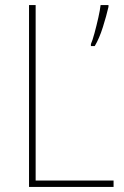

<svg xmlns="http://www.w3.org/2000/svg" viewBox="-20 -827 486 754"><path d="M94 -93V-807H120V-118H426V-93ZM406 -800Q398 -765 384 -720.5Q370 -676 352 -646H337V-654Q343 -667 351 -696.5Q359 -726 366 -757Q373 -788 375 -807H406Z"/></svg>

Font: Noto Sans Kannada UI SemiCondensed Thin
Style: Regular
Weight: 100
Width: 4
Designer: Jelle Bosma - Monotype Design Team
Foundry: Monotype Imaging Inc.
Version: Version 2.005; ttfautohint (v1.8.4.7-5d5b)